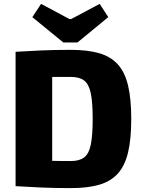

<svg xmlns="http://www.w3.org/2000/svg" viewBox="-20 -956 733 986"><path d="M344 -700Q429 -700 488.5 -683Q548 -666 584.5 -626Q621 -586 637.5 -517.5Q654 -449 654 -345Q654 -241 637.5 -172.5Q621 -104 584.5 -64Q548 -24 488.5 -7Q429 10 344 10Q261 10 191.5 7Q122 4 60 0L137 -135Q173 -132 226 -130.5Q279 -129 344 -129Q387 -129 411.5 -147Q436 -165 446 -212Q456 -259 456 -345Q456 -431 446 -478Q436 -525 411.5 -543Q387 -561 344 -561Q283 -561 235.5 -561Q188 -561 144 -561L60 -690Q123 -694 191.5 -697Q260 -700 344 -700ZM248 -690V0H60V-690ZM492 -936 536 -868 378 -738H305L146 -868L191 -936L337 -858H345Z"/></svg>

Font: Exo 2 ExtraBold
Style: Regular
Weight: 800
Designer: Natanael Gama
Foundry: Natanael Gama
Version: Version 2.010